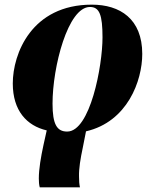

<svg xmlns="http://www.w3.org/2000/svg" viewBox="-20 -566 678 826"><path d="M151 240H324C321 227 320 212 320 194C319 159 326 117 336 70L350 -1C528 -42 592 -218 592 -334C592 -485 496 -546 375 -546C116 -546 35 -335 35 -207C35 -90 95 -25 181 -5L167 58C156 109 147 161 147 202C147 216 148 229 151 240ZM269 0C225 0 206 -31 206 -120C206 -278 272 -536 367 -536C408 -536 421 -502 421 -405C421 -282 368 0 269 0Z"/></svg>

Font: Noto Serif Display ExtraBold
Style: Italic
Weight: 800
Italic angle: -12°
Designer: Monotype Design Team
Foundry: Monotype Imaging Inc.
Version: Version 2.009